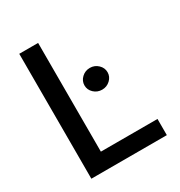

<svg xmlns="http://www.w3.org/2000/svg" viewBox="-171 -848 910 968"><g transform="rotate(-30 284.0 -363.5)"><path d="M80.6 0V-727.1H190.4V-94.2H520V0ZM353 -361.3Q325.2 -361.3 305.4 -379.9Q285.6 -398.4 285.6 -424.3Q285.6 -450.2 305.4 -469Q325.2 -487.8 353 -487.8Q380.4 -487.8 400.1 -469Q419.9 -450.2 419.9 -424.3Q419.9 -398.4 400.1 -379.9Q380.4 -361.3 353 -361.3Z"/></g></svg>

Font: Karasuma Gothic
Style: Regular
Weight: 500
Designer: Rasmus Andersson / Ryoko Nishizuka
Foundry: Genbu
Version: Version 1.00